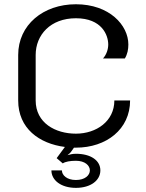

<svg xmlns="http://www.w3.org/2000/svg" viewBox="-20 -687 698 915"><path d="M341.7 -666.7C185.8 -666.7 66.7 -568.3 66.7 -425V-208.3C66.7 -75 166.7 -2.5 289.2 13.3L250 66.7L279.2 91.7C290.8 83.3 315 79.2 341.7 79.2C385 79.2 408.3 101.7 408.3 125C408.3 148.3 385 170.8 341.7 170.8C299.2 170.8 275 148.3 275 125H225C225 172.5 271.7 208.3 341.7 208.3C412.5 208.3 458.3 172.5 458.3 125C458.3 77.5 412.5 45.8 341.7 45.8C325.8 45.8 312.5 49.2 301.7 52.5C309.2 46.7 316.7 40 320.8 33.3L332.5 16.7H341.7C486.7 16.7 600 -70.8 600 -208.3H525C525 -109.2 439.2 -50 341.7 -50C244.2 -50 150 -100.8 150 -208.3V-425C150 -520.8 220.8 -600 341.7 -600C465.8 -600 495.8 -519.2 495.8 -475C495.8 -453.3 488.3 -427.5 470.8 -408.3H575C587.5 -429.2 591.7 -451.7 591.7 -475C591.7 -566.7 501.7 -666.7 341.7 -666.7Z"/></svg>

Font: BoonHome
Style: Book
Weight: 400
Designer: Sungsit Sawaiwan
Foundry: Sungsit Sawaiwan
Version: Version 0.2